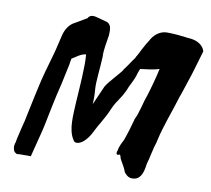

<svg xmlns="http://www.w3.org/2000/svg" viewBox="-76 -755 936 851"><g transform="rotate(10 392.0 -329.5)"><path d="M33 -53C29 -37 32 -22 39 -14H40C45 -9 51 -6 58 -9H112L141 -123C144 -132 145 -142 148 -153C162 -220 172 -276 190 -347L209 -436L214 -466C234 -478 252 -494 275 -496C280 -441 272 -347 268 -280C266 -227 257 -155 286 -113C288 -107 293 -103 302 -103C330 -104 354 -139 365 -161C384 -201 406 -229 426 -277C446 -322 457 -323 479 -370C488 -395 502 -415 511 -442V-443C512 -448 518 -465 522 -474C550 -478 580 -480 607 -489C600 -454 583 -393 573 -362C560 -328 553 -282 536 -250V-248C527 -215 518 -184 506 -151C498 -136 490 -121 486 -100C486 -99 480 -87 488 -83V-82H489C493 -82 496 -84 500 -85C502 -81 505 -74 505 -72V-71V-70C514 -51 528 -33 535 -11C547 3 558 13 580 9C612 4 620 -32 624 -65C634 -97 639 -135 650 -166L651 -171C668 -249 694 -309 716 -384L720 -394C733 -436 749 -478 761 -521L784 -599V-600C777 -625 752 -641 722 -645L711 -646C680 -650 646 -654 612 -654C576 -654 551 -628 538 -602L528 -586C519 -569 509 -552 500 -533C497 -528 494 -524 492 -518C478 -500 466 -479 451 -460L450 -459V-458C445 -446 395 -396 380 -370C371 -351 353 -307 342 -284C342 -288 343 -297 343 -305C343 -318 343 -335 341 -357C339 -385 347 -450 349 -499C347 -530 356 -568 360 -597V-598C361 -623 362 -644 341 -654H340C324 -658 309 -663 296 -666C284 -669 263 -675 253 -655L207 -628C204 -626 201 -625 198 -623C178 -612 163 -590 156 -564L137 -485L115 -407C113 -399 110 -392 108 -382C98 -346 91 -311 83 -276L64 -186C61 -170 57 -151 51 -130L39 -79L37 -69C36 -63 36 -60 34 -54Z"/></g></svg>

Font: Vapor
Style: SbdObl
Weight: 600
Foundry: Cannot Into Space Fonts
Version: Version 0.179